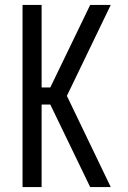

<svg xmlns="http://www.w3.org/2000/svg" viewBox="-20 -755 515 775"><path d="M71 0V-735H148V-402H183L344 -735H427L250 -368L427 0H344L183 -333H148V0Z"/></svg>

Font: Iosevka QP
Style: Regular
Weight: 400
Designer: Belleve Invis
Foundry: Belleve Invis
Version: Version 20.0.0; ttfautohint (v1.8.4)